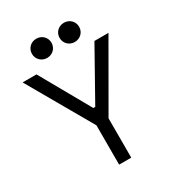

<svg xmlns="http://www.w3.org/2000/svg" viewBox="-207 -1003 1027 1125"><g transform="rotate(-30 306.5 -441.0)"><path d="M147 -817C147 -780 176 -752 213 -752C250 -752 279 -780 279 -817C279 -854 250 -882 213 -882C176 -882 147 -854 147 -817ZM334 -817C334 -780 363 -752 400 -752C437 -752 466 -780 466 -817C466 -854 437 -882 400 -882C363 -882 334 -854 334 -817ZM16 -700 265 -266V0H347V-266L597 -700H502L313 -363H300L110 -700Z"/></g></svg>

Font: Space Text
Style: Regular
Weight: 400
Designer: Florian Karsten (Space Text), Colophon Foundry (Space Mono)
Foundry: Florian Karsten
Version: Version 1.003;PS 001.003;hotconv 1.0.88;makeotf.lib2.5.64775